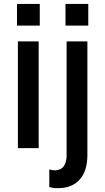

<svg xmlns="http://www.w3.org/2000/svg" viewBox="-20 -757 538 981"><path d="M66.8 -736.9H183.2V-626.1H66.8ZM314.6 -736.9H431.1V-626.1H314.6ZM71.4 0V-545.5H177.6V0ZM272.7 204.5Q250 204.5 231.9 198.2V108.3Q245.4 113.3 259.9 113.3Q290.1 113.3 305.2 93Q320.3 72.8 320.3 36.2V-545.5H426.5V34.8Q426.5 117.2 386.5 161.2Q346.6 205.3 272.7 204.5Z"/></svg>

Font: TID UI Medium
Style: Regular
Weight: 500
Designer: The TID Project Authors
Foundry: Bakken & Bæck
Version: Version 1.001;hotconv 1.0.109;makeotfexe 2.5.65596